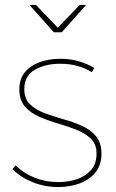

<svg xmlns="http://www.w3.org/2000/svg" viewBox="-20 -754 467 774"><path d="M350 -463Q325 -479 293 -488Q261 -497 223 -497Q162 -497 120 -472.5Q78 -448 78 -395Q78 -356 100.5 -334Q123 -312 158.5 -298.5Q194 -285 233.5 -274Q273 -263 308.5 -247.5Q344 -232 366.5 -205.5Q389 -179 389 -134Q389 -88 364 -58Q339 -28 299.5 -14Q260 0 215 0Q161 0 113 -19Q65 -38 30 -72L43 -87Q76 -55 120 -37.5Q164 -20 215 -20Q256 -20 290 -31.5Q324 -43 346 -67.5Q368 -92 369 -129Q371 -169 349 -192Q327 -215 291.5 -229.5Q256 -244 216 -255.5Q176 -267 140 -282.5Q104 -298 81 -324Q58 -350 58 -393Q58 -436 80.5 -463Q103 -490 140.5 -503.5Q178 -517 222 -517Q263 -517 297.5 -507Q332 -497 360 -480ZM229 -624H197L99 -734H125L219 -636H207L301 -734H327Z"/></svg>

Font: Alexandria Thin
Style: Regular
Weight: 250
Designer: Mohamed Gaber
Foundry: Kief Type Foundry
Version: Version 5.100